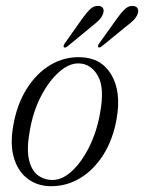

<svg xmlns="http://www.w3.org/2000/svg" viewBox="-20 -635 497 663"><path d="M257 -437.5Q329.5 -436 364.5 -377Q399.5 -318 382.5 -223.5Q370 -153.5 337.5 -101.5Q305 -49.5 258.2 -20.8Q211.5 8 156.5 8Q110.5 8 76.8 -16.8Q43 -41.5 28.5 -88.5Q14 -135.5 26 -202.5Q38.5 -274.5 72 -328Q105.5 -381.5 153.2 -410.2Q201 -439 257 -437.5ZM161.5 -13.5Q195.5 -13.5 229 -44.8Q262.5 -76 288.2 -128Q314 -180 325 -241.5Q342 -331 318.2 -372.8Q294.5 -414.5 253.5 -416Q219 -417.5 183.8 -386.2Q148.5 -355 121.2 -302Q94 -249 83 -184.5Q71.5 -122.5 79.8 -85Q88 -47.5 110 -30.5Q132 -13.5 161.5 -13.5ZM383.5 -570.5Q398 -591 411 -603.2Q424 -615.5 438.5 -614.5Q450.5 -614 455 -606.2Q459.5 -598.5 455.5 -587.5Q451 -575 440.5 -564.8Q430 -554.5 416 -544L331.5 -475Q323 -468.5 319 -472.5Q316.5 -476 322.5 -485ZM263.5 -570Q278 -590.5 291 -603Q304 -615.5 319 -614.5Q331 -614.5 335.5 -606.8Q340 -599 336 -588Q332 -575.5 321.5 -565.2Q311 -555 297 -544L212.5 -474.5Q204.5 -468.5 200.5 -472Q197.5 -475.5 203.5 -485Z"/></svg>

Font: Fraunces 144pt S050 Light
Style: Italic
Weight: 300
Italic angle: -16°
Version: Version 1.000; ttfautohint (v1.8.3)